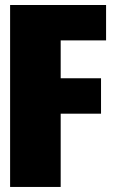

<svg xmlns="http://www.w3.org/2000/svg" viewBox="-20 -740 450 760"><path d="M20 -720.2H399.9V-580.1H220.2V-430.2H379.9V-290H220.2V0H20Z"/></svg>

Font: Mikodacs
Style: Regular
Weight: 400
Designer: gluk (gluksza@wp.pl)
Foundry: gluk (gluksza@wp.pl)
Version: Version 0.28